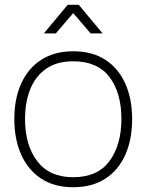

<svg xmlns="http://www.w3.org/2000/svg" viewBox="-20 -770 614 805"><path d="M287 15Q207 15 152 -21.5Q97 -58 68.5 -122.5Q40 -187 40 -271Q40 -356 69 -420Q98 -484 153.2 -519.5Q208.5 -555 287 -555Q367.5 -555 422.5 -518.8Q477.5 -482.5 505.8 -418.5Q534 -354.5 534 -271Q534 -185.5 505.5 -121.2Q477 -57 421.8 -21Q366.5 15 287 15ZM287 -27Q389 -27 439 -94.8Q489 -162.5 489 -271Q489 -381.5 438.8 -447.2Q388.5 -513 287 -513Q218.5 -513 173.8 -482Q129 -451 107 -396.5Q85 -342 85 -271Q85 -161 136.2 -94Q187.5 -27 287 -27ZM214 -630H164L264 -750H310L410 -630H360L287 -715Z"/></svg>

Font: Manrope Variable Light
Style: Regular
Weight: 200
Designer: Mikhail Sharanda
Foundry: Mikhail Sharanda
Version: Version 4.505